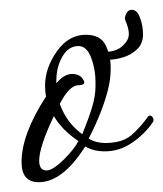

<svg xmlns="http://www.w3.org/2000/svg" viewBox="-20 -360 333 392"><path d="M59 12Q24 12 24 -29Q24 -86 74 -163Q73 -168 72.5 -174Q72 -180 72 -185Q72 -221 96 -255Q120 -289 155 -289Q185 -289 195.5 -268Q206 -247 206 -221Q206 -199 201 -179Q196 -158 186 -132Q176 -106 161 -77Q176 -68 195 -68Q212 -68 227 -72.5Q242 -77 255 -90Q268 -103 275.5 -113Q283 -123 282 -122Q284 -124 286 -124Q290 -124 292.5 -119Q295 -114 291 -109Q275 -86 249.5 -68.5Q224 -51 194 -51Q171 -51 154 -61Q108 12 59 12ZM148 -86Q161 -118 168 -141Q175 -164 175 -184V-192Q175 -219 166 -242.5Q157 -266 140 -266Q117 -266 104 -238Q95 -219 95 -196V-190Q111 -209 127 -209Q142 -209 149 -199Q152 -195 152 -192Q152 -186 140 -186Q122 -186 102 -148Q116 -109 148 -86ZM75 -12Q88 -12 112 -36Q122 -46 129 -55Q136 -64 140 -72Q106 -95 90 -123Q60 -60 60 -32Q60 -12 75 -12ZM201 -238Q194 -238 185.5 -241Q177 -244 172 -248Q171 -250 170 -254Q169 -258 172 -257Q187 -254 193 -254Q217 -254 230 -266Q243 -278 243 -290Q243 -298 240.5 -306Q238 -314 236 -318L235 -322Q235 -327 238.5 -333.5Q242 -340 249 -340Q260 -340 266 -323.5Q272 -307 272 -290Q272 -271 260 -259.5Q248 -248 231.5 -243Q215 -238 201 -238Z"/></svg>

Font: Corinthia
Style: Regular
Weight: 400
Designer: Robert E. Leuschke
Foundry: Robert E. Leuschke
Version: Version 1.013; ttfautohint (v1.8.3)